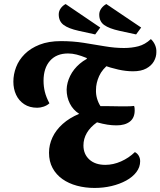

<svg xmlns="http://www.w3.org/2000/svg" viewBox="-20 -907 792 948"><path d="M447 21Q401 21 360 10Q319 -1 288 -23Q257 -45 239.5 -77.5Q222 -110 222 -153Q222 -192 239 -228.5Q256 -265 289.5 -295Q323 -325 371 -345Q341 -364 325 -395.5Q309 -427 309 -465Q310 -499 326.5 -532.5Q343 -566 374 -592.5Q405 -619 446 -632L522 -594Q485 -566 469.5 -531.5Q454 -497 454 -464Q453 -442 459 -421Q465 -400 476 -383Q489 -383 506 -383Q523 -383 540.5 -382.5Q558 -382 570 -382Q586 -382 606.5 -382Q627 -382 642 -384Q644 -379 644.5 -373.5Q645 -368 645 -362Q645 -325 621 -306.5Q597 -288 555 -288Q533 -288 510.5 -291.5Q488 -295 459 -303Q426 -280 409 -251Q392 -222 392 -189Q392 -146 421 -119.5Q450 -93 500 -93Q539 -93 577.5 -110Q616 -127 646 -156Q658 -150 665 -138Q672 -126 672 -111Q672 -82 653.5 -57.5Q635 -33 603 -15.5Q571 2 531 11.5Q491 21 447 21ZM164 -375Q126 -375 99.5 -392.5Q73 -410 59.5 -439Q46 -468 46 -504Q46 -540 59.5 -575.5Q73 -611 102 -640Q131 -669 175.5 -686.5Q220 -704 281 -704Q340 -704 393.5 -695.5Q447 -687 497 -678.5Q547 -670 592 -670Q630 -670 663 -678.5Q696 -687 725 -714Q738 -702 745.5 -685Q753 -668 752 -649Q752 -626 740 -604.5Q728 -583 702.5 -569Q677 -555 637 -555Q602 -555 564 -563.5Q526 -572 487 -586Q448 -600 410 -616L407 -621Q380 -632 358.5 -637.5Q337 -643 316 -643Q259 -643 227 -607Q195 -571 195 -508Q195 -480 201.5 -453.5Q208 -427 224 -397Q212 -386 195.5 -380.5Q179 -375 164 -375ZM652 -737 569 -755Q519 -766 494.5 -783.5Q470 -801 470 -835Q470 -851 480 -865Q490 -879 505 -887L677 -771ZM450 -737 368 -755Q318 -766 294 -784Q270 -802 270 -836Q270 -852 279.5 -865.5Q289 -879 304 -887L475 -771Z"/></svg>

Font: Sansita Swashed Light SemiBold
Style: Regular
Weight: 600
Version: Version 1.003